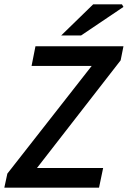

<svg xmlns="http://www.w3.org/2000/svg" viewBox="-23 -868 591 888"><path d="M-3 0 11 -65 401 -563H123L141 -654H548L535 -589L148 -91H454L435 0ZM260 -704 408 -848H541L548 -836L352 -704Z"/></svg>

Font: Source Sans 3 SemiBold
Style: Italic
Weight: 600
Italic angle: -11°
Designer: Paul D. Hunt
Foundry: Adobe
Version: Version 3.046;hotconv 1.0.118;makeotfexe 2.5.65603